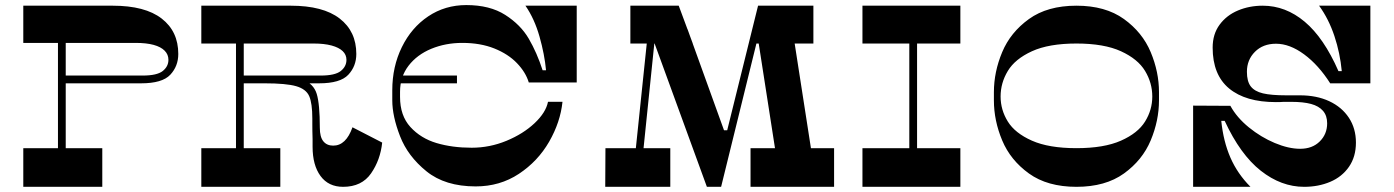

<svg xmlns="http://www.w3.org/2000/svg" viewBox="-20 -722 5389 742"><path d="M204 -606.8H234V-139.8H204ZM415.5 -700Q540.7 -700 604.8 -650.3Q669 -600.6 669 -513.5Q669 -466.2 638 -433.1Q606.9 -400 525.3 -400H220V-430H531.2Q586.8 -430 608.8 -447.5Q630.9 -465.1 630.9 -490.8Q630.9 -511.4 616.3 -526.1Q601.8 -540.8 573.9 -548.5Q545.9 -556.2 504.1 -556.2H70V-700ZM375.3 -149.4V0H70V-149.4Z M892 -606.8H922V-139.8H892ZM1103.5 -700Q1228.7 -700 1292.8 -650.3Q1357 -600.6 1357 -513.5Q1357 -466.2 1326 -433.1Q1294.9 -400 1213.3 -400H908V-430H1219.2Q1274.8 -430 1296.8 -447.5Q1318.9 -465.1 1318.9 -490.8Q1318.9 -510.6 1304.3 -524.5Q1289.8 -538.4 1261.5 -546.1Q1233.1 -553.8 1192.1 -553.8H758V-700ZM1010 -430Q1107.2 -430 1149.6 -414.3Q1192 -398.6 1204 -359.2Q1216 -319.8 1216 -228.3Q1216 -192.7 1229.6 -175.9Q1243.2 -159.2 1267.8 -159.2Q1317.2 -159.2 1342.2 -230.1L1457 -171Q1450 -104 1414 -52Q1378 0 1306 0Q1249.4 0 1218.7 -41.8Q1188 -83.5 1188 -155.1Q1188 -167.9 1188 -183.8Q1188 -199.6 1187.2 -216.1Q1187 -230.1 1187 -242.5Q1187 -254.8 1187 -263.8Q1187 -322.8 1175 -350.3Q1163 -377.8 1124.5 -388.9Q1086 -400 1002 -400H900V-430ZM1063.3 -149.4V0H758V-149.4Z M1766.6 -556.2Q1702 -556.2 1646.8 -533.5Q1591.7 -510.7 1558.8 -467.9Q1526 -425.1 1526 -367.4V-347.4Q1526 -275.1 1566 -231.2Q1606 -187.4 1666.9 -169.2Q1727.8 -151.1 1802.8 -151.1Q1872.6 -151.1 1937.2 -177.8Q2001.8 -204.5 2045.8 -245.8Q2089.7 -287.2 2097.8 -328.6H2153.8Q2145.7 -250.1 2102.2 -174.3Q2058.6 -98.6 1985.2 -50.1Q1911.9 -1.6 1818.2 -1.6Q1700.2 -1.6 1628.1 -60Q1555.9 -118.4 1526 -195.7Q1496 -272.9 1496 -334.4V-373.4Q1496 -464.4 1533 -539.9Q1570 -615.4 1635 -658.9Q1700 -702.4 1782 -702.4Q1873 -702.4 1932.5 -664.4Q1992 -626.4 2023.5 -572.4Q2055 -518.4 2077 -450.4H2090.2Q2084.5 -511.8 2065 -580.6Q2045.5 -649.5 2010.6 -700H2208.8V-403.4H2023.5Q2011.6 -442.9 1977.8 -478Q1944.1 -513.1 1890.4 -534.7Q1836.7 -556.2 1766.6 -556.2ZM1515 -400V-430H1746V-400Z M2979.5 -120.5 2910.7 -562.8 3048.8 -568.4 3118.4 -120.5ZM3203.4 0H2880.5V-149.4H3203.4ZM2803.4 -188.6H2763.4L2757.4 -218.6H2807.4ZM3123.4 -553.8H2891.8L2926.2 -700H3123.4ZM2751.2 0H2711.8L2489.8 -608.6L2637.1 -609L2788.8 -188.7ZM2909.6 -700H2939.2L2766.8 0H2736.2ZM2657.3 -553.8H2416.1V-700H2603ZM2570.4 0H2319L2319.8 -149.4H2570.4ZM2494.7 -700 2523.1 -694.4 2451.9 -1.9H2421.9Z M3494.1 -606.8H3524.1V-119.8H3494.1ZM3691.4 -149.4V0H3313V-149.4ZM3691.4 -700V-553.8H3313V-700Z M4459 -334Q4459 -256 4427 -179.5Q4395 -103 4323.5 -51.5Q4252 0 4140 0Q4028 0 3956.5 -51.5Q3885 -103 3853 -179.5Q3821 -256 3821 -334V-366Q3821 -444 3853 -520.5Q3885 -597 3956.5 -648.5Q4028 -700 4140 -700Q4252 -700 4323.5 -648.5Q4395 -597 4427 -520.5Q4459 -444 4459 -366ZM4140 -149.4Q4246.6 -149.4 4312 -178.4Q4377.4 -207.4 4405.2 -252.3Q4433.1 -297.3 4433.1 -349Q4433.1 -401.6 4405.2 -447.8Q4377.4 -494 4312.1 -523.9Q4246.8 -553.8 4140 -553.8Q4033.2 -553.8 3967.9 -523.9Q3902.6 -494 3874.8 -447.8Q3846.9 -401.6 3846.9 -349Q3846.9 -297.3 3874.8 -252.3Q3902.6 -207.4 3968 -178.4Q4033.4 -149.4 4140 -149.4Z M4734.9 -313Q4759.8 -267.6 4806.4 -229.7Q4853 -191.8 4906.4 -169.4Q4959.8 -147 5004.6 -147Q5051.6 -147 5080.2 -175.3Q5108.9 -203.6 5108.9 -245.6Q5108.9 -275.1 5092.8 -293.7Q5076.6 -312.2 5046.7 -320.3Q5016.8 -328.4 4969.6 -328.4H4940.6Q4930.6 -327.4 4910.6 -327.4Q4793.7 -327.4 4730 -380.1Q4666.4 -432.8 4666.4 -538.1Q4666.4 -590.2 4693.3 -626.6Q4720.2 -663.1 4764.2 -681.5Q4808.2 -700 4860 -700Q4948.4 -700 5022.2 -638Q5096.1 -576.1 5152.6 -447.1H5165.4Q5158.9 -516.7 5137 -582.5Q5115.1 -648.4 5077.7 -700H5275.9V-400H5120.7Q5075.7 -470.7 5020.1 -511.8Q4964.4 -553 4911.2 -553Q4860.9 -553 4829.8 -521.8Q4798.8 -490.7 4798.8 -444.6Q4798.8 -407.4 4813.6 -388.2Q4828.5 -368.9 4860.7 -361.2Q4892.8 -353.6 4950.9 -353.6H5003.9Q5068.3 -353.6 5117 -330.9Q5165.6 -308.2 5192.9 -266.9Q5220.1 -225.6 5220.1 -170.9Q5220.1 -116.3 5193.2 -77.4Q5166.3 -38.6 5120.7 -19.3Q5075.1 0 5020 0Q4931.4 0 4852.4 -62.2Q4773.3 -124.5 4712.9 -254.8H4699.7Q4707.8 -175.6 4735 -113Q4762.2 -50.5 4812.6 0H4590.9V-313.8Z"/></svg>

Font: Space Cowgirl
Style: Regular
Weight: 400
Designer: Valery Marier
Foundry: Valery Marier
Version: Version 1.000